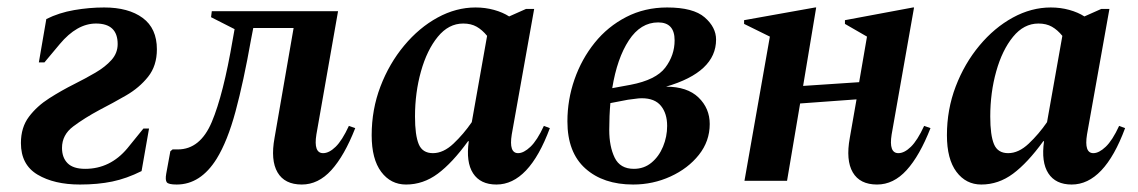

<svg xmlns="http://www.w3.org/2000/svg" viewBox="-20 -484 3046 514"><path d="M194 10Q125 10 80.5 -16.5Q36 -43 36 -101Q36 -143 57.5 -171.5Q79 -200 112 -221Q145 -242 179 -259Q209 -274 235.5 -289.5Q262 -305 278.5 -323.5Q295 -342 295 -366Q295 -421 237 -421Q186 -421 140 -366L99 -317H84L104 -433Q138 -450 178.5 -457Q219 -464 259 -464Q324 -464 362 -436Q400 -408 400 -352Q400 -308 376.5 -278.5Q353 -249 317.5 -228.5Q282 -208 247 -190Q206 -168 176 -145.5Q146 -123 146 -88Q146 -62 161 -47Q176 -32 208 -32Q275 -32 321 -87L364 -140H379L359 -26Q319 -6 280.5 2Q242 10 194 10Z M788 10Q742 10 723 -22.5Q704 -55 715 -115L766 -409H658L652 -378Q632 -265 610.5 -185.5Q589 -106 560 -59Q517 10 453 10Q431 10 426.5 4Q422 -2 425 -19L436 -79L442 -84H456Q516 -84 547 -157.5Q578 -231 603 -378L608 -406L545 -438L547 -454H885L827 -124Q819 -74 845 -74Q861 -74 878.5 -91Q896 -108 914 -147L931 -141Q902 -67 867 -28.5Q832 10 788 10Z M1067 10Q1026 10 1000.5 -24Q975 -58 975 -122Q975 -191 998.5 -252.5Q1022 -314 1062 -362Q1102 -410 1151.5 -437Q1201 -464 1253 -464Q1279 -464 1302.5 -457.5Q1326 -451 1343 -440L1388 -460H1410L1350 -124Q1342 -74 1367 -74Q1382 -74 1400 -91Q1418 -108 1436 -147L1452 -141Q1396 10 1309 10Q1266 10 1246.5 -20Q1227 -50 1235 -106H1233Q1191 -48 1152 -19Q1113 10 1067 10ZM1091 -172Q1091 -122 1101 -98Q1111 -74 1139 -74Q1167 -74 1194 -99.5Q1221 -125 1243 -157L1284 -388Q1271 -404 1256 -412.5Q1241 -421 1220 -421Q1181 -421 1152 -385.5Q1123 -350 1107 -293Q1091 -236 1091 -172Z M1880 -152Q1880 -106 1851 -69.5Q1822 -33 1775 -11.5Q1728 10 1675 10Q1595 10 1547 -33Q1499 -76 1499 -159Q1499 -217 1518 -271.5Q1537 -326 1572 -369.5Q1607 -413 1656.5 -438.5Q1706 -464 1766 -464Q1836 -464 1866.5 -437.5Q1897 -411 1897 -378Q1897 -291 1763 -252Q1820 -252 1850 -223Q1880 -194 1880 -152ZM1742 -424Q1695 -424 1663.5 -376Q1632 -328 1619 -248L1668 -257Q1736 -270 1761 -303Q1786 -336 1786 -376Q1786 -424 1742 -424ZM1677 -32Q1704 -32 1724 -48.5Q1744 -65 1755 -91.5Q1766 -118 1766 -147Q1766 -180 1749.5 -200.5Q1733 -221 1698 -221Q1690 -221 1680.5 -219.5Q1671 -218 1661 -217L1614 -208Q1611 -174 1611 -136Q1611 -92 1625.5 -62Q1640 -32 1677 -32Z M1973 0 2041 -386 1972 -420V-430L2162 -464H2165L2130 -254L2280 -264L2301 -386L2242 -420V-430L2424 -464H2427L2367 -124Q2359 -74 2385 -74Q2401 -74 2418.5 -91Q2436 -108 2454 -147L2471 -141Q2442 -67 2407 -28.5Q2372 10 2328 10Q2282 10 2263 -22.5Q2244 -55 2255 -115L2273 -218L2122 -207L2087 0Z M2607 10Q2566 10 2540.5 -24Q2515 -58 2515 -122Q2515 -191 2538.5 -252.5Q2562 -314 2602 -362Q2642 -410 2691.5 -437Q2741 -464 2793 -464Q2819 -464 2842.5 -457.5Q2866 -451 2883 -440L2928 -460H2950L2890 -124Q2882 -74 2907 -74Q2922 -74 2940 -91Q2958 -108 2976 -147L2992 -141Q2936 10 2849 10Q2806 10 2786.5 -20Q2767 -50 2775 -106H2773Q2731 -48 2692 -19Q2653 10 2607 10ZM2631 -172Q2631 -122 2641 -98Q2651 -74 2679 -74Q2707 -74 2734 -99.5Q2761 -125 2783 -157L2824 -388Q2811 -404 2796 -412.5Q2781 -421 2760 -421Q2721 -421 2692 -385.5Q2663 -350 2647 -293Q2631 -236 2631 -172Z"/></svg>

Font: Spectral SemiBold
Style: Italic
Weight: 600
Italic angle: -10°
Designer: Jean-Baptiste Levee
Foundry: Production Type
Version: Version 2.001